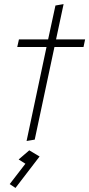

<svg xmlns="http://www.w3.org/2000/svg" viewBox="-20 -696 439 945"><path d="M398.9 -502H255.9L293 -675.8L252.9 -668.9L216.8 -502H73.2L64.9 -464.8H209L110.8 -2L150.9 -8.8L248 -464.8H391.1ZM124 43.9 71.8 88.9 105 109.9 27.8 210 56.2 229 174.8 74.2Z"/></svg>

Font: Comic Neue Angular Light Italic
Style: Regular
Weight: 300
Italic angle: -12°
Designer: Craig Rozynski
Foundry: Craig Rozynski
Version: Version 2.003